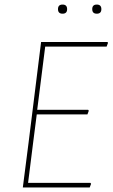

<svg xmlns="http://www.w3.org/2000/svg" viewBox="-20 -821 493 841"><path d="M234 -781Q234 -801 254 -801Q274 -801 274 -781Q274 -761 254 -761Q234 -761 234 -781ZM384 -781Q384 -801 404 -801Q424 -801 424 -781Q424 -761 404 -761Q384 -761 384 -781ZM376 -20 379 -16 373 0H80L105 -195L160 -637H451L453 -633L447 -617H178L143 -340H366L369 -336L363 -320H141L125 -195L103 -20Z"/></svg>

Font: Alegreya Sans Thin
Style: Italic
Weight: 100
Italic angle: -7°
Designer: Juan Pablo del Peral
Foundry: Huerta Tipografica
Version: Version 2.007